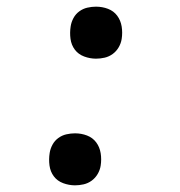

<svg xmlns="http://www.w3.org/2000/svg" viewBox="-20 -548 540 576"><path d="M268 -372Q250 -372 232.5 -378.5Q215 -385 204.5 -399Q194 -413 191.5 -431.5Q189 -450 192 -469Q194 -482 200.5 -494Q207 -506 218 -514Q229 -522 242 -525Q255 -528 268 -528Q287 -528 304 -521.5Q321 -515 331.5 -501Q342 -487 345 -468.5Q348 -450 345 -431Q343 -418 336 -406Q329 -394 318 -386Q307 -378 294 -375Q281 -372 268 -372ZM205 8Q187 8 169.5 1.5Q152 -5 141.5 -19Q131 -33 128.5 -51.5Q126 -70 129 -89Q131 -102 137.5 -114Q144 -126 155 -134Q166 -142 179 -145Q192 -148 205 -148Q224 -148 241 -141.5Q258 -135 268.5 -121Q279 -107 282 -88.5Q285 -70 282 -51Q280 -38 273 -26Q266 -14 255 -6Q244 2 231 5Q218 8 205 8Z"/></svg>

Font: Iosevka Gothic
Style: Italic
Weight: 400
Italic angle: -9°
Monospace: yes
Designer: Belleve Invis
Foundry: Belleve Invis
Version: Version 15.5.1; ttfautohint (v1.8.4)